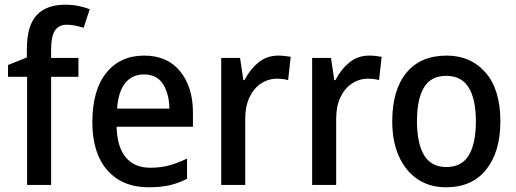

<svg xmlns="http://www.w3.org/2000/svg" viewBox="-20 -785 2191 815"><path d="M313 -459H197V0H95V-459H14V-509L94 -541V-575Q94 -676 135.5 -720.5Q177 -765 256 -765Q288 -765 314 -759.5Q340 -754 361 -746L335 -667Q319 -672 301 -676Q283 -680 264 -680Q229 -680 213 -655Q197 -630 197 -575V-539H313Z M592 -549Q690 -549 744.5 -482.5Q799 -416 799 -307V-247H475Q477 -162 513.5 -117.5Q550 -73 618 -73Q662 -73 698.5 -83Q735 -93 774 -112V-26Q737 -7 699 1.5Q661 10 612 10Q499 10 435.5 -62.5Q372 -135 372 -266Q372 -402 431 -475.5Q490 -549 592 -549ZM591 -469Q541 -469 511.5 -432.5Q482 -396 477 -324H699Q698 -387 672 -428Q646 -469 591 -469Z M1161 -549Q1174 -549 1188 -547.5Q1202 -546 1214 -544L1203 -445Q1193 -448 1180 -449.5Q1167 -451 1156 -451Q1119 -451 1088 -430.5Q1057 -410 1039 -372Q1021 -334 1021 -282V0H919V-539H999L1013 -445H1018Q1040 -489 1076 -519Q1112 -549 1161 -549Z M1547 -549Q1560 -549 1574 -547.5Q1588 -546 1600 -544L1589 -445Q1579 -448 1566 -449.5Q1553 -451 1542 -451Q1505 -451 1474 -430.5Q1443 -410 1425 -372Q1407 -334 1407 -282V0H1305V-539H1385L1399 -445H1404Q1426 -489 1462 -519Q1498 -549 1547 -549Z M2104 -270Q2104 -141 2044 -65.5Q1984 10 1873 10Q1804 10 1753 -24Q1702 -58 1673.5 -121Q1645 -184 1645 -270Q1645 -403 1705 -476Q1765 -549 1876 -549Q1978 -549 2041 -477Q2104 -405 2104 -270ZM1750 -270Q1750 -177 1780 -126.5Q1810 -76 1875 -76Q1940 -76 1970 -126Q2000 -176 2000 -270Q2000 -364 1969.5 -413.5Q1939 -463 1874 -463Q1809 -463 1779.5 -413.5Q1750 -364 1750 -270Z"/></svg>

Font: Noto Sans Kannada SemiCondensed Medium
Style: Regular
Weight: 500
Width: 4
Designer: Jelle Bosma - Monotype Design Team
Foundry: Monotype Imaging Inc.
Version: Version 2.005; ttfautohint (v1.8.4.7-5d5b)